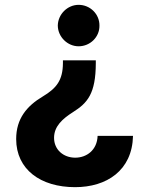

<svg xmlns="http://www.w3.org/2000/svg" viewBox="-20 -567 602 786"><path d="M372.2 -307.9V-320H237.6V-307.9C236.9 -239 212 -206.3 155.9 -172.6C89.5 -133.2 46.2 -81 46.2 2.1C46.2 126.8 146.3 199.2 287.3 199.2C416.2 199.2 521.3 131.4 524.5 -10.7H379.6C377.5 47.6 334.5 78.5 288 78.5C240.1 78.5 201.3 46.2 201.3 -2.8C201.3 -49.4 235.1 -80.3 278.8 -108C338.4 -145.6 371.8 -183.6 372.2 -307.9ZM216.6 -462C217.3 -415.5 256.7 -377.5 301.8 -377.5C349.1 -377.5 387.8 -415.5 387.1 -462C387.8 -509.2 349.1 -547.2 301.8 -547.2C256.7 -547.2 217.3 -509.2 216.6 -462Z"/></svg>

Font: Magic Ui Pro
Style: Bold
Weight: 700
Designer: Stefan Endress, Andreas Faust
Version: Version 1.000;FEAKit 1.0